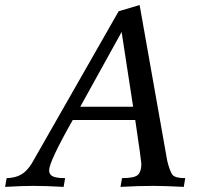

<svg xmlns="http://www.w3.org/2000/svg" viewBox="-83 -730 805 750"><path d="M634.8 0Q558.6 -3.9 514.6 -3.9Q460 -3.9 387.7 0L393.6 -34.2Q442.9 -34.2 456.1 -47.4Q469.2 -60.5 469.2 -90.3Q469.2 -99.6 445.3 -261.2H201.2Q108.9 -98.6 108.9 -64.5Q108.9 -47.9 123.3 -41Q137.7 -34.2 171.4 -34.2L165.5 0Q96.2 -3.9 46.4 -3.9Q6.3 -3.9 -63 0L-57.1 -34.2Q-22.9 -35.2 -0.7 -47.9Q21.5 -60.5 41 -91.3L380.4 -686L462.4 -710.4L570.3 -101.6Q580.1 -62.5 589.8 -48.3Q599.6 -34.2 640.6 -34.2ZM437 -313 392.1 -605 230.5 -313Z"/></svg>

Font: Kelvinch
Style: Italic
Weight: 400
Italic angle: -10°
Designer: Paul James Miller
Foundry: High-Logic / Made with FontCreator
Version: Version 3.40;July 22, 2017;FontCreator 11.0.0.2388 64-bit